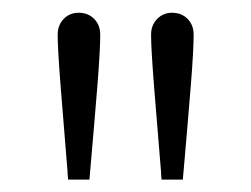

<svg xmlns="http://www.w3.org/2000/svg" viewBox="-20 -780 397 304"><path d="M86.9 -508.8Q81.1 -579.1 76.2 -640.9Q71.3 -702.6 71.3 -725.1Q71.3 -740.2 80.8 -750Q90.3 -759.8 104.5 -759.8Q119.6 -759.8 129.2 -750Q138.7 -740.2 138.7 -725.1Q138.7 -700.7 134.3 -645.5Q129.9 -590.3 121.6 -495.6H87.9Q86.9 -504.4 86.9 -508.8ZM234.9 -508.8Q229 -579.1 224.1 -640.9Q219.2 -702.6 219.2 -725.1Q219.2 -740.2 228.8 -750Q238.3 -759.8 252.4 -759.8Q267.6 -759.8 277.1 -750Q286.6 -740.2 286.6 -725.1Q286.6 -700.7 282.2 -645.5Q277.8 -590.3 269.5 -495.6H235.8Q234.9 -504.4 234.9 -508.8Z"/></svg>

Font: Reddit Sans Light
Style: Regular
Weight: 300
Designer: Stephen Hutchings
Foundry: Reddit
Version: Version 1.013